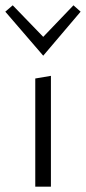

<svg xmlns="http://www.w3.org/2000/svg" viewBox="-34 -704 324 724"><path d="M-14 -660 14 -684 129 -565 243 -684 270 -660 129 -494ZM99 -408 158 -418V0H99Z"/></svg>

Font: Isabella Sans
Style: Regular
Weight: 400
Designer: Original fonts by Christian Thalmann (Catharsis Fonts), Modifications by Cristiano Sobral
Version: Version 0.002;July 12, 2020;FontCreator 13.0.0.2655 64-bit; 